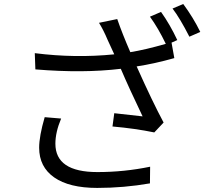

<svg xmlns="http://www.w3.org/2000/svg" viewBox="-20 -881 1040 946"><path d="M200.2 -303.7 281.2 -296.9Q252.9 -229.5 252.9 -172.9Q252.9 -33.2 460 -33.2Q591.8 -33.2 719.7 -59.6L718.8 22.5Q589.8 44.9 459 44.9Q321.3 44.9 247.1 -6.8Q172.9 -58.6 172.9 -153.3Q172.9 -210 200.2 -303.7ZM718.8 -798.8 773.4 -822.3Q817.4 -760.7 853.5 -683.6L825.2 -670.9L838.9 -594.7Q742.2 -567.4 653.3 -553.7Q732.4 -377 786.1 -277.3L740.2 -228.5Q645.5 -248 534.2 -257.8L543 -323.2Q607.4 -316.4 682.6 -307.6Q614.3 -450.2 575.2 -542Q389.6 -519.5 154.3 -539.1L151.4 -619.1Q350.6 -593.8 543 -613.3L509.8 -685.5Q490.2 -732.4 467.8 -768.6L557.6 -787.1Q583 -713.9 622.1 -624Q695.3 -635.7 796.9 -665Q759.8 -742.2 718.8 -798.8ZM830.1 -838.9 882.8 -861.3Q932.6 -793.9 966.8 -723.6L913.1 -700.2Q866.2 -792 830.1 -838.9Z"/></svg>

Font: Gen Shin Gothic Regular
Style: Regular
Weight: 400
Designer: [Source Han Sans]
Ryoko NISHIZUKA  (kana & ideographs); Paul D. Hunt (Latin, Greek & Cyrillic); Wenlong ZHANG  (bopomofo
Version: Version 1.002.20150607